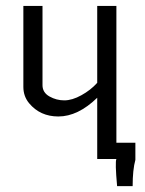

<svg xmlns="http://www.w3.org/2000/svg" viewBox="-20 -535 488 646"><path d="M307.1 0V-206.1Q242.2 -143.1 176.3 -143.1Q115.2 -143.1 78.1 -187.5Q58.6 -210.9 58.6 -242.7V-515.1H123V-248.5Q123 -223.6 146.5 -210.4Q169.9 -197.3 196.3 -197.3Q222.7 -197.3 253.9 -214.6Q285.2 -231.9 307.1 -256.3V-515.1H371.6V-54.7H435.5V2.9Q426.3 36.1 426.3 91.3H374Q366.7 10.3 371.6 0Z"/></svg>

Font: News Cycle
Style: Regular
Weight: 500
Version: Version 0.5.2